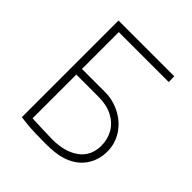

<svg xmlns="http://www.w3.org/2000/svg" viewBox="-188 -820 962 962"><g transform="rotate(45 293.0 -338.5)"><path d="M530 -182Q530 -121 496.5 -73.5Q463 -26 398 -5Q355 9 281 9Q195 9 149 4L105 -1V-686H500L501 -646H147V-385H309Q367 -385 418 -358.5Q469 -332 499.5 -285.5Q530 -239 530 -182ZM488 -182Q488 -228 466.5 -265Q445 -302 403.5 -323.5Q362 -345 305 -345H147V-35L222 -32L291 -30Q381 -30 434.5 -69.5Q488 -109 488 -182Z"/></g></svg>

Font: Bellota Light
Style: Regular
Weight: 300
Designer: Kemie Guaida
Foundry: Kemie Guaida
Version: Version 4.001